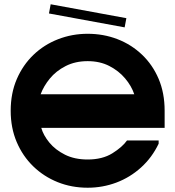

<svg xmlns="http://www.w3.org/2000/svg" viewBox="-20 -868 820 898"><path d="M750 -350V-270H173Q183 -235 211 -201Q239 -167 284 -144.5Q329 -122 390 -122Q459 -122 505.5 -151Q552 -180 574 -211H722V-196Q691 -131 639.5 -84.5Q588 -38 524 -14Q460 10 390 10Q315 10 250 -16Q185 -42 135.5 -90Q86 -138 58 -204Q30 -270 30 -350Q30 -432 58.5 -498Q87 -564 136.5 -611.5Q186 -659 251.5 -684.5Q317 -710 390 -710Q464 -710 529 -685Q594 -660 644 -612.5Q694 -565 722 -499Q750 -433 750 -350ZM170 -427H608Q595 -466 565 -501.5Q535 -537 491 -559.5Q447 -582 390 -582Q332 -582 287 -559Q242 -536 213 -500.5Q184 -465 170 -427ZM571 -783 563 -740 209 -805 217 -848Z"/></svg>

Font: Vina Sans
Style: Regular
Weight: 400
Designer: Andree Nguyen
Foundry: Nguyen Type Foundry
Version: Version 1.002; ttfautohint (v1.8.4.7-5d5b);gftools[0.9.28]